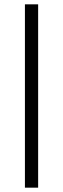

<svg xmlns="http://www.w3.org/2000/svg" viewBox="-20 -708 291 886"><path d="M156 158H95V-688H156Z"/></svg>

Font: Roundo
Style: Regular
Weight: 400
Designer: Namrata Goyal (Gurmukhi), Shiva Nallaperumal (Latin)
Foundry: Indian Type Foundry
Version: Version 1.000;PS 1.0;hotconv 1.0.88;makeotf.lib2.5.647800